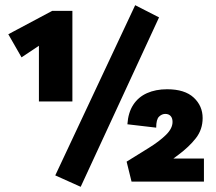

<svg xmlns="http://www.w3.org/2000/svg" viewBox="-20 -700 832 740"><path d="M130 -309V-585L212 -578L63 -479L12 -568L181 -658H259V-309ZM291 20 193 -24 501 -680 593 -633ZM468 -77Q513 -105 553.5 -130Q594 -155 619.5 -180Q645 -205 645 -230Q645 -245 637.5 -253Q630 -261 617 -261Q604 -261 593 -250.5Q582 -240 582 -208L471 -221Q474 -266 493.5 -296Q513 -326 546.5 -341Q580 -356 624 -356Q692 -356 726.5 -324Q761 -292 761 -245Q761 -201 735 -167.5Q709 -134 666.5 -102.5Q624 -71 574 -34L590 -89H766V0H487Z"/></svg>

Font: Ysabeau SC Black
Style: Regular
Weight: 900
Designer: Christian Thalmann (Catharsis Fonts)
Version: Version 2.001;gftools[0.9.30]; featfreeze: smcp